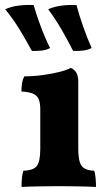

<svg xmlns="http://www.w3.org/2000/svg" viewBox="-51 -735 431 758"><path d="M34 3Q34 -16 35.6 -32.3Q37.2 -48.6 41.4 -61Q81.4 -62.2 94.7 -80.1Q108 -98 108 -148V-303.4Q108 -326.4 102.6 -341.5Q97.2 -356.6 81.2 -364.3Q65.2 -372 33.6 -373.8Q33.6 -389.6 35.9 -405.2Q38.2 -420.8 45 -433.6Q80.4 -433.6 117.3 -438.6Q154.2 -443.6 184 -451.1Q213.8 -458.6 228.2 -467Q242 -461.6 250 -448.7Q258 -435.8 258 -412.6V-148Q258 -98 271.2 -80.1Q284.4 -62.2 321.2 -61Q324.8 -48.6 326.4 -31.7Q328 -14.8 328 3Q314 2 290.2 1.5Q266.4 1 238.2 0.5Q210 0 181.4 0Q152.8 0 124.2 0.5Q95.6 1 71.8 1.5Q48 2 34 3ZM237.8 -533.8Q214.2 -580 191.2 -619.6Q168.2 -659.2 139.2 -698.6Q163.4 -709.2 192.6 -712.9Q221.8 -716.6 251 -715Q261.4 -675.6 277 -630.9Q292.6 -586.2 310.8 -545.4Q297 -538 279 -535.7Q261 -533.4 237.8 -533.8ZM75 -533.8Q50 -580 25.7 -619.6Q1.4 -659.2 -30.6 -698.6Q-7 -709.2 22.5 -712.9Q52 -716.6 81.8 -715Q93 -675.6 109.7 -630.9Q126.4 -586.2 146.8 -545.4Q133 -538 115.6 -535.7Q98.2 -533.4 75 -533.8Z"/></svg>

Font: Vollkorn
Style: Regular
Weight: 400
Designer: Friedrich Althausen
Foundry: Friedrich Althausen
Version: Version 4.104